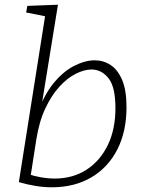

<svg xmlns="http://www.w3.org/2000/svg" viewBox="-20 -788 610 815"><path d="M60 -15 175 -742 191 -715 91 -735 96 -763 226 -768 152 -312 137 -299Q164 -381 205.5 -432.5Q247 -484 294 -508Q341 -532 382 -532Q419 -532 449.5 -512Q480 -492 498.5 -448.5Q517 -405 517 -333Q517 -230 478 -153.5Q439 -77 367.5 -35Q296 7 200 7Q135 7 60 -15ZM108 -28 97 -50Q126 -40 155.5 -35Q185 -30 211 -30Q289 -30 347 -67.5Q405 -105 437.5 -172Q470 -239 470 -329Q470 -419 440.5 -456Q411 -493 368 -493Q338 -493 302 -475Q266 -457 232.5 -420.5Q199 -384 172.5 -328Q146 -272 134 -195Z"/></svg>

Font: Bitter Thin Light
Style: Italic
Weight: 300
Italic angle: -9°
Version: Version 2.002